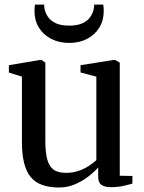

<svg xmlns="http://www.w3.org/2000/svg" viewBox="-20 -802 624 832"><path d="M460.5 9Q434 9 419.8 -0.8Q405.5 -10.5 405.5 -36.5V-76.5Q388 -56.5 362 -36.5Q336 -16.5 304 -3Q272 10.5 236 10.5Q149 10.5 112 -36Q75 -82.5 75 -186.5V-470L18.5 -487.5V-519.5L151.5 -542H160L176.5 -530.5V-191.5Q176.5 -144.5 184 -113.8Q191.5 -83 210.8 -68Q230 -53 266.5 -53Q295.5 -53 320.2 -61.5Q345 -70 364.5 -82.8Q384 -95.5 397.5 -108V-470L329 -488V-519.5L470.5 -542H479.5L499 -530.5V-40.5L554 -39.5L553.5 -6Q536.5 -1.5 513.5 3.8Q490.5 9 460.5 9ZM280 -616Q235.5 -616 201.5 -633.8Q167.5 -651.5 148.5 -682.5Q129.5 -713.5 129.5 -754Q129.5 -761.5 130 -768.5Q130.5 -775.5 131.5 -782H171.5Q171.5 -778 171.8 -773.2Q172 -768.5 173 -763.5Q177 -744.5 188.5 -728Q200 -711.5 222.2 -701.2Q244.5 -691 280 -691Q315 -691 337.2 -701.2Q359.5 -711.5 371 -728Q382.5 -744.5 386 -763Q387.5 -768.5 387.8 -773.2Q388 -778 388 -782H427.5Q428.5 -775.5 429 -768.5Q429.5 -761.5 429.5 -754Q429.5 -713.5 410.5 -682.5Q391.5 -651.5 357.8 -633.8Q324 -616 280 -616Z"/></svg>

Font: Merriweather 72pt
Style: Regular
Weight: 400
Version: Version 2.100